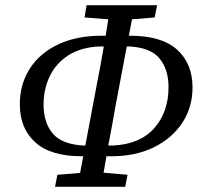

<svg xmlns="http://www.w3.org/2000/svg" viewBox="-20 -703 775 736"><path d="M424 -303Q417 -264 410 -224.5Q403 -185 395 -145H412Q517 -150 571.5 -212Q626 -274 626 -369Q626 -437 591.5 -479Q557 -521 474 -525H466ZM300 -145H307L349 -368Q357 -407 364 -446.5Q371 -486 378 -525H362Q291 -522 243 -491.5Q195 -461 171 -411.5Q147 -362 147 -302Q147 -234 181.5 -192Q216 -150 300 -145ZM304 -636 312 -683H582L573 -636L486 -629L474 -566H479Q600 -566 659 -512.5Q718 -459 718 -368Q718 -292 679 -232.5Q640 -173 570 -138.5Q500 -104 406 -104H388Q385 -88 382.5 -72.5Q380 -57 377 -41L469 -33L460 13H191L200 -33L287 -40L299 -104H294Q174 -104 115 -157.5Q56 -211 56 -303Q56 -380 94 -439.5Q132 -499 202.5 -532.5Q273 -566 368 -566H385Q387 -582 390 -597.5Q393 -613 395 -629Z"/></svg>

Font: Source Serif 4 SmText
Style: Italic
Weight: 400
Italic angle: -12°
Designer: Frank Grießhammer
Foundry: Adobe
Version: Version 4.005;hotconv 1.1.0;makeotfexe 2.6.0